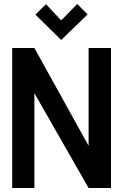

<svg xmlns="http://www.w3.org/2000/svg" viewBox="-20 -940 617 960"><path d="M418 -868 366 -920 286 -838 210 -919 157 -867 286 -740ZM535 -700H423V-211L152 -700H41V0H152V-474L423 0H535Z"/></svg>

Font: Advent Pro
Style: Bold
Weight: 700
Designer: VivaRado, Andreas Kalpakidis
Foundry: VivaRado, Andreas Kalpakidis
Version: Version 3.000